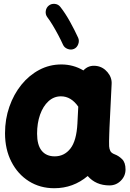

<svg xmlns="http://www.w3.org/2000/svg" viewBox="-20 -910 679 1006"><path d="M553.7 61.5Q482.4 61.5 439.5 12.2Q363.8 76.2 264.2 76.2Q189.9 76.2 131.6 39.6Q73.2 2.9 39.8 -62.3Q6.3 -127.4 6.3 -211.9Q6.3 -285.6 29.1 -350.8Q51.8 -416 92 -465.8Q132.3 -515.6 185.8 -543.9Q239.3 -572.3 301.3 -572.3Q363.8 -572.3 417 -541Q444.3 -570.3 485.4 -564.5Q520 -559.6 543.5 -531.5Q566.9 -503.4 564.9 -470.2L553.7 -241.7Q553.2 -228 552.5 -208.3Q551.8 -188.5 551.5 -170.7Q551.3 -152.8 551.8 -143.6Q552.7 -129.9 558.1 -118.9Q563.5 -107.9 581.5 -101.1Q601.6 -93.8 619.6 -76.2Q637.7 -58.6 637.7 -22Q637.7 12.2 613 36.9Q588.4 61.5 553.7 61.5ZM266.6 -90.8Q316.9 -90.8 348.9 -131.6Q380.9 -172.4 385.7 -263.7Q385.7 -264.2 385.7 -265.1L390.1 -351.1Q352.5 -405.3 299.3 -405.3Q262.2 -405.3 233.9 -379.4Q205.6 -353.5 189.9 -309.1Q174.3 -264.6 174.3 -209.5Q174.3 -150.4 198.2 -120.6Q222.2 -90.8 266.6 -90.8ZM235.8 -880.9Q249.5 -891.6 267.6 -889.6Q285.6 -887.7 296.4 -873.5Q321.8 -841.3 346.7 -796.4Q371.6 -751.5 389.6 -711.9Q396.5 -696.3 389.9 -678.5Q383.3 -660.6 367.7 -653.8Q352.1 -647 334.5 -653.6Q316.9 -660.2 310.1 -675.8Q299.3 -699.7 284.7 -727.3Q270 -754.9 255.1 -779.5Q240.2 -804.2 228 -819.8Q217.3 -834 219.7 -852.1Q222.2 -870.1 235.8 -880.9Z"/></svg>

Font: Mikhak-DS1-FD Black
Style: Regular
Weight: 900
Designer: Amin Abedi
Version: Version 3.2